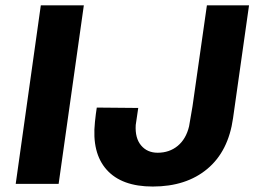

<svg xmlns="http://www.w3.org/2000/svg" viewBox="-20 -680 941 710"><path d="M290 -660.2 196.8 0H38.1L130.9 -660.2ZM331.1 -229Q334.5 -261.7 337.9 -282.2L491.2 -280.8L481.9 -217.8Q479 -169.4 501.7 -142.3Q524.4 -115.2 563 -115.2Q606.4 -115.2 637.2 -140.6Q668 -166 679.2 -212.9Q682.1 -227.1 691.9 -287.1L745.1 -660.2H900.9L841.8 -243.2Q824.7 -120.6 746.6 -55.4Q668.5 9.8 544.9 9.8Q429.7 9.8 374.3 -52.5Q318.8 -114.7 331.1 -229Z"/></svg>

Font: Human Sans Bold
Style: Italic
Weight: 700
Italic angle: -8°
Designer: Tim Radville
Foundry: Continuum
Version: Version 1.000;FEAKit 1.0